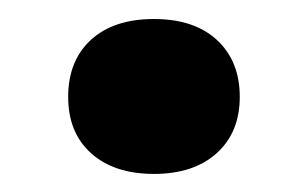

<svg xmlns="http://www.w3.org/2000/svg" viewBox="-20 -180 332 207"><path d="M53.5 -75.5Q53.5 -114.5 78 -137Q102.5 -159.5 146 -159.5Q189.5 -159.5 214 -136.8Q238.5 -114 238.5 -75.5Q238.5 -37.5 213.8 -15Q189 7.5 146 7.5Q103 7.5 78.2 -14.8Q53.5 -37 53.5 -75.5Z"/></svg>

Font: Encode Sans Expanded SemiBold
Style: Regular
Weight: 600
Width: 7
Designer: Multiple Designers
Foundry: Impallari Type
Version: Version 2.000